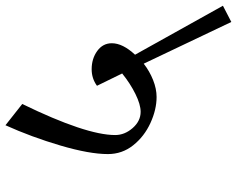

<svg xmlns="http://www.w3.org/2000/svg" viewBox="-100 -594 847 686"><g transform="rotate(-90 323.0 -250.5)"><path d="M588 153 439 -160Q412 -139 380.5 -126.5Q349 -114 320 -114Q275 -114 227 -136Q179 -158 147.5 -197.5Q116 -237 116 -288Q116 -354 146.5 -457.5Q177 -561 219 -654L295 -594Q184 -366 184 -262Q184 -228 209 -199.5Q234 -171 267 -171Q293 -171 330.5 -189.5Q368 -208 404 -237L360 -327Q386 -346 419 -346Q457 -346 484.5 -326Q512 -306 512 -274Q512 -235 471 -191L646 123Z"/></g></svg>

Font: Grenzecho Serif
Style: Serif-Regular
Weight: 400
Designer: Dan Reynolds
Foundry: Dan Reynolds
Version: Version 1.001; ttfautohint (v1.1) -l 5 -r 5 -G 72 -x 0 -D la